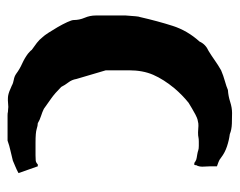

<svg xmlns="http://www.w3.org/2000/svg" viewBox="-83 -534 634 508"><g transform="rotate(90 234.0 -280.0)"><path d="M285 17Q279 17 276 16Q272 16 268.5 15.5Q265 15 263 15Q243 17 233.5 15.5Q224 14 207 6Q200 2 191 0.5Q182 -1 175 -6Q163 -15 148.5 -21.5Q134 -28 122 -37Q120 -39 117 -41.5Q114 -44 112 -47Q102 -54 93.5 -60.5Q85 -67 78 -76Q74 -80 66.5 -91.5Q59 -103 51.5 -116Q44 -129 38.5 -141Q33 -153 33 -158Q33 -173 27 -187Q21 -201 21 -216V-219V-221V-223V-224V-225V-227V-234V-235V-238V-241V-242V-243V-244V-247V-248V-257V-258V-262V-266V-267V-268V-269V-273V-274V-284V-288V-289V-293V-295V-296Q22 -311 23 -321.5Q24 -332 25 -333Q36 -381 48.5 -420Q61 -459 90 -491Q97 -507 115 -515Q128 -523 140 -531.5Q152 -540 166 -548Q180 -554 194.5 -558Q209 -562 218 -566Q234 -567 249.5 -572Q265 -577 279 -577Q291 -577 307 -576.5Q323 -576 335 -571Q351 -569 367.5 -563.5Q384 -558 397 -548Q403 -543 409 -541Q415 -539 420 -537V-521Q420 -516 420.5 -509Q421 -502 421 -498Q421 -492 419 -486Q417 -484 417 -480.5Q417 -477 415 -477H413Q410 -477 407 -480Q402 -483 397 -483.5Q392 -484 388 -485Q382 -486 378 -487.5Q374 -489 366 -489H361H360H359H358H357H355Q347 -489 343 -488Q340 -487 330 -487Q326 -487 321.5 -487.5Q317 -488 313 -488Q305 -488 303 -487Q296 -486 291.5 -484Q287 -482 283 -480Q274 -475 267 -471Q260 -467 252 -462Q232 -446 214 -425Q190 -396 178 -368.5Q166 -341 166 -304V-243L189 -165Q191 -153 198 -144Q205 -135 210 -125Q227 -108 240.5 -98.5Q254 -89 268 -79Q276 -75 287 -71.5Q298 -68 306 -63Q312 -63 321.5 -60Q331 -57 357 -57H391Q399 -57 404.5 -57.5Q410 -58 415 -63H420L438 -12Q429 -7 421.5 -4Q414 -1 405 3Q390 7 378 9.5Q366 12 352 17Z"/></g></svg>

Font: Kirang Haerang sl
Style: Regular
Weight: 400
Version: Version 1.00